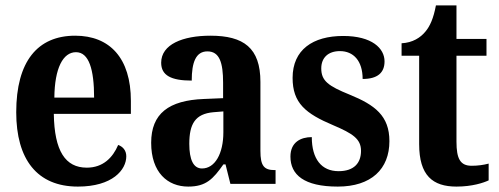

<svg xmlns="http://www.w3.org/2000/svg" viewBox="-20 -680 1845 710"><path d="M268 10C396 10 447 -52 447 -102C447 -124 434 -138 417 -144C397 -97 361 -60 301 -60C222 -60 181 -121 179 -259H464V-307C464 -465 386 -548 258 -548C119 -548 40 -453 40 -265C40 -91 117 10 268 10ZM328 -319H181C182 -428 213 -487 261 -487C309 -487 328 -423 328 -319Z M676 10C742 10 768 -18 806 -72H814L832 0H999V-51H996C956 -51 943 -67 943 -122V-377C943 -503 881 -548 758 -548C656 -548 576 -516 576 -448C576 -401 613 -382 689 -382C689 -449 704 -490 747 -490C792 -490 805 -448 805 -374V-317L734 -314C604 -309 539 -260 539 -152C539 -42 600 10 676 10ZM727 -57C695 -57 680 -90 680 -148C680 -222 702 -259 769 -265L806 -268V-191C806 -112 775 -57 727 -57Z M1229 10C1353 10 1420 -55 1420 -158C1420 -252 1366 -292 1273 -330C1194 -362 1168 -381 1168 -427C1168 -467 1194 -491 1237 -491C1287 -491 1321 -455 1321 -388C1376 -388 1402 -411 1402 -453C1402 -501 1356 -547 1249 -547C1137 -547 1062 -496 1062 -392C1062 -299 1110 -260 1212 -217C1285 -186 1315 -166 1315 -122C1315 -78 1290 -47 1232 -47C1169 -47 1133 -92 1133 -173C1092 -173 1054 -154 1054 -101C1054 -34 1104 10 1229 10Z M1668 10C1726 10 1768 -4 1787 -13V-75C1768 -70 1747 -67 1724 -67C1682 -67 1668 -93 1668 -156V-474H1779V-536H1668V-660H1592C1583 -612 1570 -583 1553 -563C1535 -541 1506 -522 1465 -520V-474H1530V-147C1530 -31 1580 10 1668 10Z"/></svg>

Font: Noto Serif Myanmar Condensed
Style: Bold
Weight: 700
Width: 3
Designer: Ben Mitchell and the Monotype Design Team
Foundry: Monotype Imaging Inc.
Version: Version 2.106